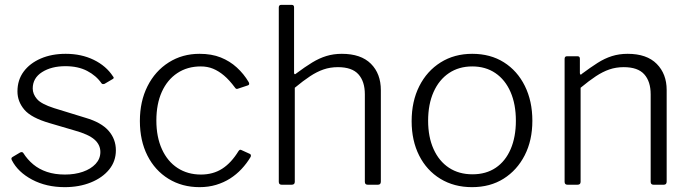

<svg xmlns="http://www.w3.org/2000/svg" viewBox="-20 -762 2847 792"><path d="M399 -418Q377 -450 339.5 -469.5Q302 -489 250 -489Q192 -489 153.5 -464.5Q115 -440 115 -397Q115 -374 132.5 -353.5Q150 -333 203 -316L333 -276Q398 -257 428 -222.5Q458 -188 458 -142Q458 -97 430.5 -63Q403 -29 355 -9.5Q307 10 247 10Q171 10 112.5 -21Q54 -52 29 -101Q27 -105 27 -108Q27 -111 31 -114L63 -133Q67 -135 70.5 -134.5Q74 -134 76 -131Q93 -104 117 -84Q141 -64 173.5 -53Q206 -42 248 -42Q289 -42 322 -53.5Q355 -65 374.5 -86Q394 -107 394 -135Q394 -165 369.5 -186.5Q345 -208 287 -224L185 -254Q109 -276 80.5 -309.5Q52 -343 52 -385Q52 -432 77.5 -466.5Q103 -501 148 -520.5Q193 -540 251 -540Q316 -540 367 -515Q418 -490 446 -447Q449 -444 449 -441Q449 -438 445 -436L411 -416Q408 -415 405 -415Q402 -415 399 -418Z M803 -540Q853 -540 890.5 -525Q928 -510 957 -483.5Q986 -457 1006 -423Q1011 -413 1003 -410L961 -396Q954 -393 949 -401Q926 -432 904 -450.5Q882 -469 859 -478.5Q836 -488 808 -488Q753 -488 711.5 -460.5Q670 -433 647.5 -383Q625 -333 625 -265Q625 -197 648 -146.5Q671 -96 712.5 -69Q754 -42 809 -42Q859 -42 896.5 -66Q934 -90 964 -139Q967 -143 969.5 -144Q972 -145 976 -143L1011 -127Q1017 -124 1014 -115Q998 -88 976.5 -65Q955 -42 929 -25.5Q903 -9 871.5 0.5Q840 10 803 10Q731 10 675 -24.5Q619 -59 588 -120.5Q557 -182 557 -263Q557 -344 588.5 -406.5Q620 -469 676 -504.5Q732 -540 803 -540Z M1142 0Q1130 0 1130 -12V-731Q1130 -742 1140 -742H1183Q1193 -742 1193 -732V-462Q1193 -457 1195.5 -456Q1198 -455 1202 -459Q1238 -486 1267.5 -504Q1297 -522 1326.5 -531Q1356 -540 1390 -540Q1469 -540 1510 -499Q1551 -458 1551 -390V-13Q1551 0 1539 0H1497Q1491 0 1488 -3Q1485 -6 1485 -12V-373Q1485 -426 1458.5 -455.5Q1432 -485 1374 -485Q1342 -485 1314.5 -475.5Q1287 -466 1259 -447.5Q1231 -429 1196 -400V-12Q1196 0 1183 0H1142Z M1927 10Q1853 10 1796.5 -24.5Q1740 -59 1709 -120.5Q1678 -182 1678 -262Q1678 -344 1709.5 -406.5Q1741 -469 1797.5 -504.5Q1854 -540 1928 -540Q2003 -540 2058.5 -505Q2114 -470 2145 -407.5Q2176 -345 2176 -264Q2176 -183 2144.5 -121.5Q2113 -60 2057.5 -25Q2002 10 1927 10ZM1929 -43Q1985 -43 2025 -70Q2065 -97 2086.5 -147Q2108 -197 2108 -264Q2108 -332 2086 -382.5Q2064 -433 2023.5 -460.5Q1983 -488 1928 -488Q1873 -488 1832 -460.5Q1791 -433 1768.5 -382.5Q1746 -332 1746 -264Q1746 -197 1768.5 -147Q1791 -97 1832 -70Q1873 -43 1929 -43Z M2321 0Q2309 0 2309 -12V-519Q2309 -530 2319 -530H2362Q2372 -530 2372 -520V-461Q2372 -456 2374.5 -454.5Q2377 -453 2381 -458Q2416 -484 2445 -502.5Q2474 -521 2504 -530.5Q2534 -540 2569 -540Q2648 -540 2689 -498.5Q2730 -457 2730 -391V-13Q2730 0 2718 0H2676Q2670 0 2667 -3Q2664 -6 2664 -12V-373Q2664 -426 2637.5 -455.5Q2611 -485 2553 -485Q2521 -485 2493.5 -475.5Q2466 -466 2438 -447.5Q2410 -429 2375 -400V-12Q2375 0 2362 0H2321Z"/></svg>

Font: Libre Franklin Thin Light
Style: Regular
Weight: 300
Version: Version 3.000